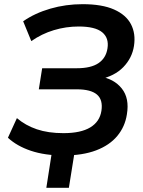

<svg xmlns="http://www.w3.org/2000/svg" viewBox="-20 -735 684 920"><path d="M202 165 237 -60H346L310 165ZM284 10Q195 10 128 -12.5Q61 -35 18 -75L61 -169Q102 -134 156.5 -115.5Q211 -97 284 -97Q367 -97 412.5 -124.5Q458 -152 466 -204Q474 -257 444.5 -282Q415 -307 348 -307H166L182 -408H348Q416 -408 452 -432.5Q488 -457 495 -503Q503 -553 469.5 -580.5Q436 -608 357 -608Q296 -608 238 -590.5Q180 -573 130 -538L91 -633Q147 -672 221 -693.5Q295 -715 376 -715Q469 -715 526.5 -689.5Q584 -664 607.5 -619Q631 -574 622 -515Q613 -457 571 -413.5Q529 -370 454 -354L456 -369Q526 -358 563.5 -311Q601 -264 588 -187Q579 -128 542 -83.5Q505 -39 440.5 -14.5Q376 10 284 10Z"/></svg>

Font: Mulish ExtraLight
Style: Italic
Weight: 200
Italic angle: -9°
Designer: Vernon Adams
Foundry: Vernon Adams
Version: Version 3.603